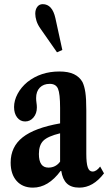

<svg xmlns="http://www.w3.org/2000/svg" viewBox="-20 -870 508 901"><path d="M134.5 10.5Q86 10.5 58 -21Q30 -52.5 30 -107Q30 -181 86.2 -225.5Q142.5 -270 262 -291V-363.5Q262 -430.5 252.2 -453.5Q242.5 -476.5 213.5 -476.5Q184 -476.5 166.8 -458.8Q149.5 -441 149.5 -410Q149.5 -399 151.2 -387.8Q153 -376.5 153 -366Q153 -337.5 137.2 -318.8Q121.5 -300 98 -300Q75 -300 60.5 -318.8Q46 -337.5 46 -367.5Q46 -398.5 62.5 -429.5Q79 -460.5 108.5 -485Q171 -534.5 258.5 -534.5Q301 -534.5 327.2 -521.8Q353.5 -509 367 -485Q376 -466.5 380.5 -437Q385 -407.5 385 -352.5V-148.5Q385 -104.5 391.8 -84.8Q398.5 -65 414.5 -65Q432.5 -65 450 -88.5L468 -56.5Q417 10.5 352.5 10.5Q314 10.5 293.8 -9Q273.5 -28.5 267.5 -68H264.5Q206.5 10.5 134.5 10.5ZM207 -83.5Q241.5 -83.5 262 -111.5V-244.5Q204.5 -230.5 183.5 -209.8Q162.5 -189 162.5 -147.5Q162.5 -83.5 207 -83.5ZM247.5 -624.5 171 -734Q157 -753.5 151.2 -772Q145.5 -790.5 145.5 -805.5Q145.5 -825.5 155 -838Q164.5 -850.5 180.5 -850.5Q225.5 -850.5 240 -784.5L272.5 -635.5Z"/></svg>

Font: Libre Caslon Condensed
Style: Bold
Weight: 700
Designer: Pablo Impallari, Rodrigo Fuenzalida, Katja Schimmel, Ertekin Erdin
Foundry: Pablo Impallari, Rodrigo Fuenzalida
Version: Version 2.000; ttfautohint (v1.8.4.7-5d5b);gftools[0.9.33]